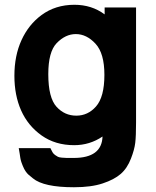

<svg xmlns="http://www.w3.org/2000/svg" viewBox="-20 -580 652 800"><path d="M189.9 37.1Q194.8 47.9 199 54.7Q203.1 61.5 210 66.2Q216.8 70.8 221.2 73.2Q225.6 75.7 238 76.9Q250.5 78.1 258.5 78.1Q266.6 78.1 287.1 78.1Q404.3 78.1 407.2 -11.2Q354 24.9 289.1 24.9Q210.4 24.9 153.3 -15.6Q96.2 -56.2 67.9 -120.1Q40 -183.1 40 -264.2Q40 -348.1 69.6 -412.8Q99.1 -477.5 152.8 -517.1Q210.9 -560.1 290 -560.1Q362.3 -560.1 416 -520V-548.8H546.9V-69.8Q546.9 -13.2 543.5 15.4Q540 43.9 525.9 80.1Q510.3 121.1 482.9 144.8Q455.6 168.5 408.2 184.1Q360.4 200.2 288.1 200.2Q162.1 200.2 117.2 163.1Q104 152.3 98.4 147.5Q92.8 142.6 86.7 133.8Q80.6 125 75.2 111.8Q73.2 106.4 71.8 103Q70.3 99.6 69.1 95.7Q67.9 91.8 67.4 90.1Q66.9 88.4 65.9 84.2Q64.9 80.1 64.7 78.1Q64.5 76.2 63.5 70.1Q62.5 64 62 60.1Q58.6 38.6 58.1 37.1ZM295.9 -438Q252.4 -438 215.8 -399.9Q181.2 -363.8 181.2 -271Q181.2 -172.4 215.8 -134.8Q249.5 -98.1 297.9 -98.1Q346.2 -98.1 379.9 -136.2Q415 -175.8 415 -268.1Q415 -357.9 377.9 -397.9Q340.8 -438 295.9 -438Z"/></svg>

Font: Miedinger*
Style: Bold
Weight: 700
Version: Version 001.000